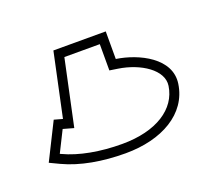

<svg xmlns="http://www.w3.org/2000/svg" viewBox="-58 -85 425 386"><g transform="rotate(-20 154.5 108.0)"><path d="M1 195 22 205C58 222 104 230 153 230C231 230 291 196 300 135C308 82 246 52 199 45V-14H87L58 122L40 117ZM28 185.7 50.5 140.7 73.1 147 103.2 6H179V62.2L196.1 64.8C242.6 71.7 285.2 99.1 280.2 132.1C273.3 179 226.6 210 153 210C106.1 210 62.8 202.1 30.6 186.9Z"/></g></svg>

Font: Charger Pro
Style: Ol
Weight: 900
Designer: Jasper
Foundry: Cannot Into Space Fonts
Version: Version 1.09